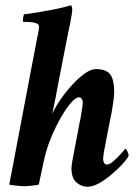

<svg xmlns="http://www.w3.org/2000/svg" viewBox="-20 -700 532 728"><path d="M241 -588Q241 -588 237 -568.5Q233 -549 227 -517.5Q221 -486 214 -451Q207 -416 201 -384Q195 -352 191 -330.5Q187 -309 186 -307Q184 -298 182 -287Q180 -276 178 -268Q189 -293 209 -322Q229 -351 253 -377.5Q277 -404 301 -421Q325 -438 343 -438Q384 -438 398.5 -417Q413 -396 413 -354Q413 -338 409.5 -313Q406 -288 401.5 -264.5Q397 -241 394 -228L375 -129Q374 -126 372.5 -113.5Q371 -101 371 -97Q371 -90 374.5 -83Q378 -76 385 -76Q396 -76 411.5 -90Q427 -104 440 -118.5Q453 -133 454 -136Q459 -136 463.5 -125Q468 -114 468 -109Q462 -97 444.5 -78Q427 -59 403.5 -39Q380 -19 356 -5.5Q332 8 312 8Q288 8 269.5 -8.5Q251 -25 251 -62Q251 -73 255 -93.5Q259 -114 260 -120L282 -236Q284 -242 286.5 -258Q289 -274 291.5 -290Q294 -306 294 -311Q294 -319 290 -325Q286 -331 278 -331Q268 -331 250 -311Q232 -291 212 -256.5Q192 -222 174 -179Q156 -136 146 -89L127 0Q120 2 100 4Q80 6 72 6Q64 6 44 4Q24 2 15 0Q16 -6 22.5 -38.5Q29 -71 38 -120Q47 -169 58 -226Q69 -283 79.5 -339Q90 -395 99 -441.5Q108 -488 113.5 -517Q119 -546 119 -547Q122 -561 125 -576Q128 -591 128 -599Q128 -608 117 -612Q106 -616 92.5 -616.5Q79 -617 70 -617Q69 -617 68 -617Q66 -620 67.5 -631.5Q69 -643 72 -646Q92 -648 119 -652.5Q146 -657 172.5 -662Q199 -667 219.5 -672Q240 -677 248 -680Q252 -678 253 -672Q254 -666 254 -661Q254 -657 251.5 -642Q249 -627 246 -611Q243 -595 241 -588Z"/></svg>

Font: Amiri
Style: Bold Italic
Weight: 700
Italic angle: 10°
Designer: Khaled Hosny
Version: Version 0.113